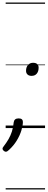

<svg xmlns="http://www.w3.org/2000/svg" viewBox="-45 -1018 378 1526"><path d="M206 -415Q185 -415 173.5 -426Q162 -437 162 -455Q162 -484 177.5 -501.5Q193 -519 218 -519Q240 -519 251 -508.5Q262 -498 262 -480Q262 -451 247.5 -433Q233 -415 206 -415ZM1 188Q-7 188 -16 180Q-25 172 -25 164Q-25 160 -23.5 156.5Q-22 153 -18 148Q6 117 22.5 88.5Q39 60 49.5 27.5Q60 -5 64 -46Q66 -61 75.5 -69Q85 -77 103 -77Q121 -77 129 -69.5Q137 -62 137 -49Q137 -21 125 18.5Q113 58 88.5 98.5Q64 139 27 173Q20 180 13.5 184Q7 188 1 188ZM0 478H313V488H0ZM0 -20H313V0H0ZM0 -505H313V-500H0ZM0 -998H313V-988H0Z"/></svg>

Font: Playwrite AU SA Guides
Style: Regular
Weight: 400
Designer: Veronika Burian, José Scaglione
Foundry: TypeTogether
Version: Version 1.003